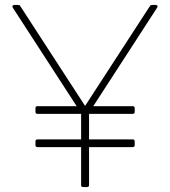

<svg xmlns="http://www.w3.org/2000/svg" viewBox="-20 -754 685 774"><path d="M131 -161Q123 -161 123 -169V-184Q123 -192 131 -192H307V-295H131Q123 -295 123 -303V-318Q123 -326 131 -326H289L31 -724Q29 -728 31 -731Q33 -734 37 -734H53Q60 -734 62 -729L323 -327L584 -729Q587 -734 593 -734H608Q613 -734 614.5 -731Q616 -728 614 -724L356 -326H515Q523 -326 523 -318V-303Q523 -295 515 -295H339V-192H515Q523 -192 523 -184V-169Q523 -161 515 -161H339V-8Q339 0 331 0H315Q307 0 307 -8V-161Z"/></svg>

Font: LINE Seed Sans App Thin
Style: Regular
Weight: 250
Designer: LINE VX Design & Dalton Maag Ltd & Sandoll Inc
Foundry: Dalton Maag Ltd
Version: Version 1.003